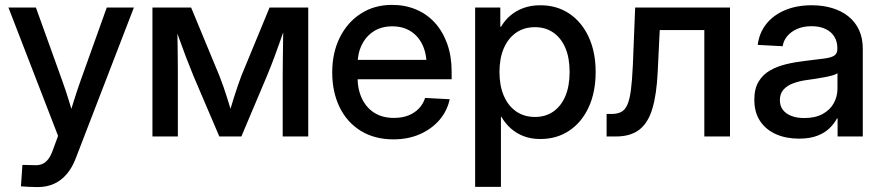

<svg xmlns="http://www.w3.org/2000/svg" viewBox="-20 -553 3578 778"><path d="M64.9 202.1 70.8 115.2 116.7 116.2Q135.7 117.7 149.9 112.1Q164.1 106.4 175 92.5Q186 78.6 194.3 54.7L215.3 -2.4L14.2 -522.5H125.5L229.5 -233.4Q245.1 -190.9 258.1 -148.4Q271 -106 283.7 -64H254.4Q267.1 -106 280.5 -148.4Q293.9 -190.9 309.1 -233.4L412.6 -522.5H522.5L287.6 86.9Q272.9 126 250.7 152.1Q228.5 178.2 199 191.7Q169.4 205.1 132.3 205.1Q114.3 205.1 96.9 204.1Q79.6 203.1 64.9 202.1Z M597.7 0V-522.5H754.4L869.1 -245.6Q877.9 -223.6 885.3 -202.1Q892.6 -180.7 899.2 -159.9Q905.8 -139.2 911.9 -119.1Q918 -99.1 923.8 -80.6H903.8Q910.2 -99.1 916 -118.9Q921.9 -138.7 928.5 -159.7Q935.1 -180.7 942.4 -202.1Q949.7 -223.6 958 -245.6L1072.3 -522.5H1229V0H1125.5V-243.2Q1125.5 -276.4 1126 -305.2Q1126.5 -334 1126.7 -360.6Q1127 -387.2 1127.4 -414.1Q1127.9 -440.9 1128.4 -468.8H1143.6Q1130.9 -431.2 1118.2 -395Q1105.5 -358.9 1091.8 -321.8Q1078.1 -284.7 1061 -243.7L958 0H868.7L764.6 -243.7Q747.6 -285.2 733.4 -322.3Q719.2 -359.4 706.5 -395.5Q693.8 -431.6 680.7 -468.8H698.2Q698.7 -441.4 699 -415Q699.2 -388.7 699.7 -361.6Q700.2 -334.5 700.4 -305.4Q700.7 -276.4 700.7 -243.2V0Z M1574.7 11.7Q1497.6 11.7 1441.7 -22.9Q1385.7 -57.6 1356 -118.9Q1326.2 -180.2 1326.2 -259.8Q1326.2 -339.4 1356.9 -401.1Q1387.7 -462.9 1442.4 -498Q1497.1 -533.2 1568.4 -533.2Q1621.6 -533.2 1665.8 -514.6Q1710 -496.1 1742.2 -460.7Q1774.4 -425.3 1792.2 -375.2Q1810.1 -325.2 1810.1 -262.7V-231.9H1375.5V-310.5H1755.9L1709 -286.1Q1709 -335 1692.1 -370.8Q1675.3 -406.7 1644 -426.5Q1612.8 -446.3 1569.3 -446.3Q1526.4 -446.3 1494.9 -426.5Q1463.4 -406.7 1446 -371.3Q1428.7 -335.9 1428.7 -289.1V-242.2Q1428.7 -191.9 1446.3 -154.3Q1463.9 -116.7 1496.8 -95.9Q1529.8 -75.2 1576.2 -75.2Q1609.4 -75.2 1634.8 -85.2Q1660.2 -95.2 1677.5 -113.5Q1694.8 -131.8 1702.6 -156.2L1802.2 -150.9Q1792 -103 1760.3 -66.4Q1728.5 -29.8 1680.9 -9Q1633.3 11.7 1574.7 11.7Z M1905.3 204.1V-522.5H2007.3V-444.8H2010.3Q2025.4 -470.7 2048.3 -490.2Q2071.3 -509.8 2101.8 -520.8Q2132.3 -531.7 2169.4 -531.7Q2236.3 -531.7 2286.6 -498Q2336.9 -464.4 2365.2 -403.6Q2393.6 -342.8 2393.6 -261.2Q2393.6 -179.7 2365.5 -118.7Q2337.4 -57.6 2286.9 -23.7Q2236.3 10.3 2169.4 10.3Q2132.3 10.3 2102.5 -1Q2072.8 -12.2 2050 -32.5Q2027.3 -52.7 2011.7 -79.6H2009.8V204.1ZM2147.9 -79.1Q2190.4 -79.1 2221.9 -100.8Q2253.4 -122.6 2270.8 -163.3Q2288.1 -204.1 2288.1 -261.2Q2288.1 -318.8 2270.8 -359.1Q2253.4 -399.4 2221.9 -421.1Q2190.4 -442.9 2147.9 -442.9Q2103 -442.9 2070.8 -420.2Q2038.6 -397.5 2021.2 -356.9Q2003.9 -316.4 2003.9 -261.2Q2003.9 -206.5 2021.2 -165.5Q2038.6 -124.5 2071 -101.8Q2103.5 -79.1 2147.9 -79.1Z M2438 0V-91.3H2458Q2481.4 -91.3 2496.8 -99.1Q2512.2 -106.9 2521.7 -127.7Q2531.2 -148.4 2536.4 -187.5Q2541.5 -226.6 2544.4 -289.1L2553.7 -522.5H2938V0H2834V-431.2H2653.3L2645 -260.3Q2640.6 -169.9 2623.3 -112.3Q2606 -54.7 2570.3 -27.3Q2534.7 0 2475.6 0Z M3217.3 8.8Q3165.5 8.8 3124.8 -9Q3084 -26.9 3060.3 -62Q3036.6 -97.2 3036.6 -148.9Q3036.6 -193.8 3054 -222.4Q3071.3 -251 3100.3 -267.6Q3129.4 -284.2 3166.3 -293Q3203.1 -301.8 3242.2 -306.2Q3290.5 -312 3319.1 -315.7Q3347.7 -319.3 3360.4 -327.6Q3373 -335.9 3373 -354.5V-358.4Q3373 -384.8 3360.8 -404.5Q3348.6 -424.3 3325.2 -435.5Q3301.8 -446.8 3268.6 -446.8Q3235.4 -446.8 3210.2 -435.8Q3185.1 -424.8 3169.9 -406.5Q3154.8 -388.2 3151.4 -365.7L3050.3 -371.1Q3056.6 -420.4 3085.4 -456.3Q3114.3 -492.2 3161.4 -512Q3208.5 -531.7 3269.5 -531.7Q3313.5 -531.7 3351.3 -520.5Q3389.2 -509.3 3417.2 -487.1Q3445.3 -464.8 3460.7 -431.9Q3476.1 -398.9 3476.1 -355.5V0H3374V-73.2H3371.6Q3360.8 -52.7 3341.6 -33.7Q3322.3 -14.6 3291.7 -2.9Q3261.2 8.8 3217.3 8.8ZM3238.8 -74.7Q3283.7 -74.7 3313.7 -91.3Q3343.8 -107.9 3358.6 -135Q3373.5 -162.1 3373.5 -193.8V-256.3Q3368.2 -252 3355 -248Q3341.8 -244.1 3324 -240.7Q3306.2 -237.3 3286.4 -234.1Q3266.6 -231 3247.6 -228.5Q3219.2 -224.6 3194.6 -215.6Q3169.9 -206.5 3155 -190.2Q3140.1 -173.8 3140.1 -147Q3140.1 -124 3152.3 -107.9Q3164.6 -91.8 3186.8 -83.3Q3209 -74.7 3238.8 -74.7Z"/></svg>

Font: Inter 28pt Medium
Style: Regular
Weight: 500
Designer: Rasmus Andersson
Foundry: rsms
Version: Version 4.001;git-66647c0bb